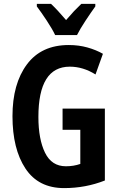

<svg xmlns="http://www.w3.org/2000/svg" viewBox="-20 -955 609 985"><path d="M397 -935Q377 -916 359.5 -897.5Q342 -879 319 -852Q274 -905 242 -935H169V-922Q191 -893 220 -849Q249 -805 263 -775H375Q391 -807 419.5 -850Q448 -893 469 -922V-935ZM301 -289H392V-114Q358 -102 318 -102Q245 -102 211 -171.5Q177 -241 177 -355Q177 -613 338 -613Q406 -613 470 -573L508 -679Q473 -699 428.5 -711.5Q384 -724 333 -724Q192 -724 118 -624.5Q44 -525 44 -359Q44 -191 110.5 -90.5Q177 10 309 10Q419 10 518 -29V-398H301Z"/></svg>

Font: Noto Sans UI Condensed
Style: Bold
Weight: 700
Width: 3
Designer: Monotype Design Team
Foundry: Monotype Imaging Inc.
Version: 1.001